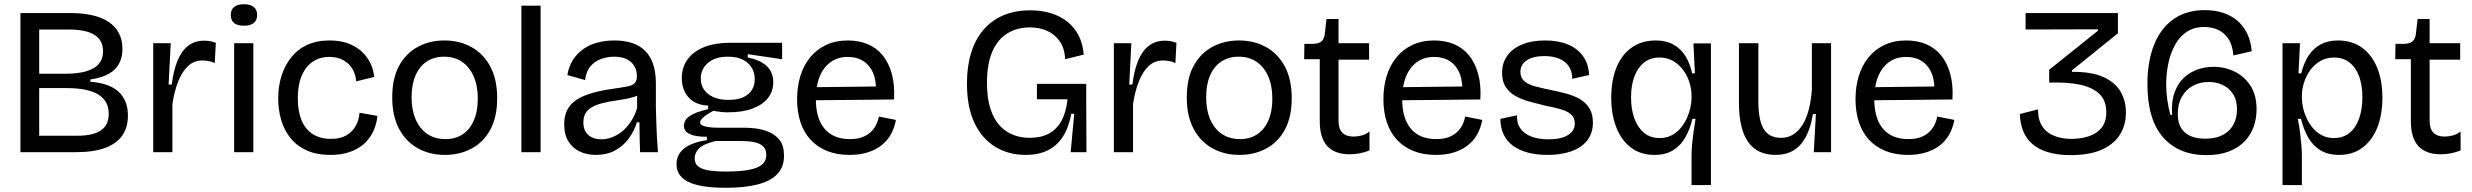

<svg xmlns="http://www.w3.org/2000/svg" viewBox="-20 -722 11727 911"><path d="M77 0V-660H316Q373 -660 418.5 -649.5Q464 -639 495.5 -618Q527 -597 544 -565Q561 -533 561 -489Q561 -451 545.5 -421Q530 -391 496.5 -372Q463 -353 409 -345V-334Q501 -327 544 -285.5Q587 -244 587 -174Q587 -118 560.5 -79.5Q534 -41 479.5 -20.5Q425 0 341 0ZM166 -78H347Q422 -78 459 -103.5Q496 -129 496 -182Q496 -243 446.5 -273.5Q397 -304 297 -304H166ZM166 -372H287Q379 -372 424 -398.5Q469 -425 469 -478Q469 -531 428.5 -556.5Q388 -582 305 -582H166Z M707 0V-270V-517H790L780 -321H795Q803 -387 822 -433.5Q841 -480 872.5 -504.5Q904 -529 949 -529Q961 -529 974.5 -527Q988 -525 1004 -519L999 -423Q984 -430 969 -432.5Q954 -435 940 -435Q900 -435 872 -408.5Q844 -382 825.5 -335.5Q807 -289 798 -228V0Z M1091 0V-517H1182V0ZM1137 -600Q1106 -600 1090.5 -613Q1075 -626 1075 -651Q1075 -676 1091 -689Q1107 -702 1137 -702Q1168 -702 1184 -689Q1200 -676 1200 -651Q1200 -626 1184 -613Q1168 -600 1137 -600Z M1549 13Q1483 13 1436 -8Q1389 -29 1359 -66Q1329 -103 1314.5 -151.5Q1300 -200 1300 -254Q1300 -312 1315.5 -361.5Q1331 -411 1361.5 -449.5Q1392 -488 1437.5 -509Q1483 -530 1543 -530Q1606 -530 1651.5 -507.5Q1697 -485 1723.5 -446Q1750 -407 1756 -357L1670 -336Q1668 -367 1653 -393.5Q1638 -420 1610 -436Q1582 -452 1542 -452Q1507 -452 1479.5 -438.5Q1452 -425 1432.5 -399.5Q1413 -374 1403 -338Q1393 -302 1393 -256Q1393 -195 1410.5 -152Q1428 -109 1463.5 -86Q1499 -63 1550 -63Q1593 -63 1622 -79Q1651 -95 1667 -123Q1683 -151 1686 -187L1771 -172Q1766 -128 1748.5 -93.5Q1731 -59 1702.5 -35.5Q1674 -12 1635.5 0.5Q1597 13 1549 13Z M2091 13Q2018 13 1961.5 -19Q1905 -51 1873 -111.5Q1841 -172 1841 -260Q1841 -351 1874 -410.5Q1907 -470 1963 -500Q2019 -530 2089 -530Q2160 -530 2216.5 -499Q2273 -468 2306 -407Q2339 -346 2339 -256Q2339 -167 2306.5 -107Q2274 -47 2217.5 -17Q2161 13 2091 13ZM2094 -62Q2141 -62 2175.5 -85Q2210 -108 2228.5 -151Q2247 -194 2247 -253Q2247 -315 2227.5 -359.5Q2208 -404 2172.5 -428.5Q2137 -453 2087 -453Q2040 -453 2005.5 -430.5Q1971 -408 1952 -365Q1933 -322 1933 -262Q1933 -169 1976 -115.5Q2019 -62 2094 -62Z M2454 0V-695H2545V0Z M2807 13Q2765 13 2731 -3Q2697 -19 2677 -51Q2657 -83 2657 -133Q2657 -172 2671.5 -200.5Q2686 -229 2715 -248Q2744 -267 2787.5 -280Q2831 -293 2890 -301Q2933 -307 2957.5 -312Q2982 -317 2992 -328Q3002 -339 3002 -360Q3002 -401 2974.5 -427Q2947 -453 2893 -453Q2864 -453 2834 -443Q2804 -433 2782.5 -408.5Q2761 -384 2756 -342L2672 -366Q2679 -407 2698 -437Q2717 -467 2746 -488Q2775 -509 2813 -519.5Q2851 -530 2895 -530Q2959 -530 3003 -508Q3047 -486 3069.5 -440.5Q3092 -395 3092 -324V-214Q3093 -181 3094 -144Q3095 -107 3097 -70Q3099 -33 3102 0H3017Q3016 -36 3015 -71Q3014 -106 3014 -142H3002Q2989 -100 2963.5 -65Q2938 -30 2899 -8.5Q2860 13 2807 13ZM2834 -61Q2858 -61 2882.5 -70Q2907 -79 2930 -97Q2953 -115 2972 -143Q2991 -171 3003 -209V-288L3030 -287Q3015 -271 2989 -262.5Q2963 -254 2931 -249.5Q2899 -245 2866.5 -239Q2834 -233 2807 -222.5Q2780 -212 2764 -193Q2748 -174 2748 -141Q2748 -102 2771.5 -81.5Q2795 -61 2834 -61Z M3424 169Q3340 169 3288.5 156Q3237 143 3213.5 118Q3190 93 3190 57Q3190 12 3225.5 -17Q3261 -46 3334 -57V-73Q3279 -73 3252 -86Q3225 -99 3225 -125Q3225 -152 3252 -171Q3279 -190 3340 -204V-221Q3279 -224 3247 -260Q3215 -296 3215 -352Q3215 -403 3242.5 -440.5Q3270 -478 3321 -498.5Q3372 -519 3443 -519H3691V-441L3528 -465V-449Q3589 -437 3619 -407.5Q3649 -378 3649 -332Q3649 -289 3624 -257Q3599 -225 3551 -207Q3503 -189 3433 -189Q3418 -189 3403 -190.5Q3388 -192 3365 -196Q3334 -180 3318 -166Q3302 -152 3302 -141Q3302 -131 3315.5 -125.5Q3329 -120 3349.5 -118Q3370 -116 3388 -116H3516Q3535 -116 3565.5 -112.5Q3596 -109 3627 -96.5Q3658 -84 3679 -57.5Q3700 -31 3700 17Q3700 70 3668.5 103.5Q3637 137 3575.5 153Q3514 169 3424 169ZM3424 92Q3493 92 3535.5 83.5Q3578 75 3597 57.5Q3616 40 3616 14Q3616 -11 3603 -25Q3590 -39 3570.5 -44.5Q3551 -50 3530.5 -51.5Q3510 -53 3495 -53H3375Q3318 -39 3297 -18Q3276 3 3276 29Q3276 56 3295.5 69.5Q3315 83 3348.5 87.5Q3382 92 3424 92ZM3436 -248Q3497 -248 3529 -274.5Q3561 -301 3561 -346Q3561 -393 3528 -423Q3495 -453 3433 -453Q3373 -453 3339 -423.5Q3305 -394 3305 -349Q3305 -319 3320.5 -296.5Q3336 -274 3365.5 -261Q3395 -248 3436 -248Z M4011 13Q3950 13 3903.5 -6Q3857 -25 3825.5 -59.5Q3794 -94 3778 -142.5Q3762 -191 3762 -251Q3762 -311 3777.5 -361.5Q3793 -412 3824 -450Q3855 -488 3900 -509Q3945 -530 4003 -530Q4055 -530 4097 -512.5Q4139 -495 4168 -459.5Q4197 -424 4211.5 -371.5Q4226 -319 4222 -250L3819 -246V-308L4164 -312L4136 -271Q4140 -331 4124.5 -371Q4109 -411 4077.5 -431.5Q4046 -452 4003 -452Q3956 -452 3922 -428Q3888 -404 3869.5 -359.5Q3851 -315 3851 -252Q3851 -160 3892.5 -111Q3934 -62 4013 -62Q4047 -62 4071 -71Q4095 -80 4111 -95Q4127 -110 4136.5 -129Q4146 -148 4150 -169L4231 -153Q4224 -115 4207 -84.5Q4190 -54 4162.5 -32.5Q4135 -11 4097 1Q4059 13 4011 13Z M4846 13Q4766 13 4703 -25Q4640 -63 4604 -138Q4568 -213 4568 -326Q4568 -407 4587.5 -470.5Q4607 -534 4645.5 -579.5Q4684 -625 4740 -649Q4796 -673 4869 -673Q4923 -673 4967.5 -659Q5012 -645 5045 -618.5Q5078 -592 5098 -553Q5118 -514 5122 -463L5034 -441Q5031 -495 5007 -528Q4983 -561 4946.5 -576.5Q4910 -592 4867 -592Q4808 -592 4762 -565Q4716 -538 4689.5 -479.5Q4663 -421 4663 -329Q4663 -257 4679 -207Q4695 -157 4723 -126.5Q4751 -96 4787.5 -82Q4824 -68 4865 -68Q4919 -68 4956.5 -88Q4994 -108 5016.5 -149Q5039 -190 5045 -251H4900V-324H5134V-224L5135 0H5060L5077 -182H5063Q5051 -117 5023.5 -74Q4996 -31 4952 -9Q4908 13 4846 13Z M5265 0V-270V-517H5348L5338 -321H5353Q5361 -387 5380 -433.5Q5399 -480 5430.5 -504.5Q5462 -529 5507 -529Q5519 -529 5532.5 -527Q5546 -525 5562 -519L5557 -423Q5542 -430 5527 -432.5Q5512 -435 5498 -435Q5458 -435 5430 -408.5Q5402 -382 5383.5 -335.5Q5365 -289 5356 -228V0Z M5861 13Q5788 13 5731.5 -19Q5675 -51 5643 -111.5Q5611 -172 5611 -260Q5611 -351 5644 -410.5Q5677 -470 5733 -500Q5789 -530 5859 -530Q5930 -530 5986.5 -499Q6043 -468 6076 -407Q6109 -346 6109 -256Q6109 -167 6076.5 -107Q6044 -47 5987.5 -17Q5931 13 5861 13ZM5864 -62Q5911 -62 5945.5 -85Q5980 -108 5998.5 -151Q6017 -194 6017 -253Q6017 -315 5997.5 -359.5Q5978 -404 5942.5 -428.5Q5907 -453 5857 -453Q5810 -453 5775.5 -430.5Q5741 -408 5722 -365Q5703 -322 5703 -262Q5703 -169 5746 -115.5Q5789 -62 5864 -62Z M6384 10Q6313 10 6277.5 -29Q6242 -68 6242 -147V-441H6168L6169 -514H6211Q6238 -515 6250.5 -526Q6263 -537 6266 -562L6274 -632H6331V-517H6476V-439H6331V-150Q6331 -110 6349.5 -92Q6368 -74 6402 -74Q6420 -74 6440 -79Q6460 -84 6478 -98V-8Q6452 2 6428.5 6Q6405 10 6384 10Z M6793 13Q6732 13 6685.5 -6Q6639 -25 6607.5 -59.5Q6576 -94 6560 -142.5Q6544 -191 6544 -251Q6544 -311 6559.5 -361.5Q6575 -412 6606 -450Q6637 -488 6682 -509Q6727 -530 6785 -530Q6837 -530 6879 -512.5Q6921 -495 6950 -459.5Q6979 -424 6993.5 -371.5Q7008 -319 7004 -250L6601 -246V-308L6946 -312L6918 -271Q6922 -331 6906.5 -371Q6891 -411 6859.5 -431.5Q6828 -452 6785 -452Q6738 -452 6704 -428Q6670 -404 6651.5 -359.5Q6633 -315 6633 -252Q6633 -160 6674.5 -111Q6716 -62 6795 -62Q6829 -62 6853 -71Q6877 -80 6893 -95Q6909 -110 6918.5 -129Q6928 -148 6932 -169L7013 -153Q7006 -115 6989 -84.5Q6972 -54 6944.5 -32.5Q6917 -11 6879 1Q6841 13 6793 13Z M7323 13Q7270 13 7228 1.5Q7186 -10 7157.5 -31.5Q7129 -53 7114 -85Q7099 -117 7099 -158L7178 -175Q7176 -138 7194 -112.5Q7212 -87 7246 -74Q7280 -61 7327 -61Q7387 -61 7419.5 -81Q7452 -101 7452 -136Q7452 -164 7434 -179.5Q7416 -195 7384 -204Q7352 -213 7310 -221Q7273 -230 7237 -240Q7201 -250 7171.5 -266Q7142 -282 7124.5 -309Q7107 -336 7107 -376Q7107 -423 7131.5 -457.5Q7156 -492 7202 -511Q7248 -530 7312 -530Q7374 -530 7419.5 -511Q7465 -492 7491.5 -455Q7518 -418 7520 -366L7440 -348Q7440 -384 7423.5 -408Q7407 -432 7377 -444Q7347 -456 7308 -456Q7255 -456 7224.5 -436Q7194 -416 7194 -381Q7194 -353 7212.5 -337Q7231 -321 7263 -312.5Q7295 -304 7334 -296Q7373 -288 7409.5 -278.5Q7446 -269 7475 -252.5Q7504 -236 7521 -209Q7538 -182 7538 -140Q7538 -91 7511.5 -56.5Q7485 -22 7436.5 -4.5Q7388 13 7323 13Z M8006 156V20Q8006 -6 8008.5 -35Q8011 -64 8015.5 -95Q8020 -126 8025 -158H8010Q7999 -111 7977.5 -72Q7956 -33 7920 -10Q7884 13 7829 13Q7765 13 7719.5 -21Q7674 -55 7649.5 -116.5Q7625 -178 7625 -258Q7625 -340 7649.5 -401Q7674 -462 7721.5 -496Q7769 -530 7836 -530Q7885 -530 7919.5 -511Q7954 -492 7976 -457.5Q7998 -423 8009 -374H8022L8015 -516H8098V-270V156ZM7855 -67Q7887 -67 7911.5 -80Q7936 -93 7954 -114Q7972 -135 7983.5 -160.5Q7995 -186 8000.5 -211Q8006 -236 8006 -257V-267Q8006 -299 7996 -331Q7986 -363 7966.5 -389.5Q7947 -416 7919 -432.5Q7891 -449 7854 -449Q7811 -449 7781 -425.5Q7751 -402 7735 -359.5Q7719 -317 7719 -260Q7719 -203 7735 -159.5Q7751 -116 7781 -91.5Q7811 -67 7855 -67Z M8405 13Q8318 13 8274.5 -48.5Q8231 -110 8231 -235V-517H8323V-241Q8323 -152 8348.5 -110Q8374 -68 8431 -68Q8463 -68 8488 -83.5Q8513 -99 8532 -129Q8551 -159 8562 -201Q8573 -243 8577 -296V-517H8668V-229V0H8586L8596 -181H8582Q8571 -114 8547.5 -71Q8524 -28 8488.5 -7.5Q8453 13 8405 13Z M9033 13Q8972 13 8925.5 -6Q8879 -25 8847.5 -59.5Q8816 -94 8800 -142.5Q8784 -191 8784 -251Q8784 -311 8799.5 -361.5Q8815 -412 8846 -450Q8877 -488 8922 -509Q8967 -530 9025 -530Q9077 -530 9119 -512.5Q9161 -495 9190 -459.5Q9219 -424 9233.5 -371.5Q9248 -319 9244 -250L8841 -246V-308L9186 -312L9158 -271Q9162 -331 9146.5 -371Q9131 -411 9099.5 -431.5Q9068 -452 9025 -452Q8978 -452 8944 -428Q8910 -404 8891.5 -359.5Q8873 -315 8873 -252Q8873 -160 8914.5 -111Q8956 -62 9035 -62Q9069 -62 9093 -71Q9117 -80 9133 -95Q9149 -110 9158.5 -129Q9168 -148 9172 -169L9253 -153Q9246 -115 9229 -84.5Q9212 -54 9184.5 -32.5Q9157 -11 9119 1Q9081 13 9033 13Z M9805 14Q9744 14 9698.5 0.5Q9653 -13 9623.5 -38.5Q9594 -64 9579.5 -100.5Q9565 -137 9564 -181L9650 -203Q9650 -161 9663.5 -134Q9677 -107 9700.5 -91.5Q9724 -76 9752 -69.5Q9780 -63 9807 -63Q9853 -63 9891 -75.5Q9929 -88 9951.5 -116Q9974 -144 9974 -189Q9974 -245 9941 -276.5Q9908 -308 9847.5 -320.5Q9787 -333 9703 -330V-391L9934 -576V-583L9591 -582V-660H10029V-564L9811 -388V-381Q9904 -382 9960 -356.5Q10016 -331 10041.5 -287.5Q10067 -244 10067 -189Q10067 -127 10037.5 -81.5Q10008 -36 9950 -11Q9892 14 9805 14Z M10449 14Q10317 14 10243 -71Q10169 -156 10169 -323Q10169 -429 10200 -508Q10231 -587 10292 -630.5Q10353 -674 10442 -674Q10488 -674 10527 -661.5Q10566 -649 10595 -624.5Q10624 -600 10642 -563.5Q10660 -527 10664 -479L10577 -459Q10573 -508 10553.5 -537.5Q10534 -567 10504 -580.5Q10474 -594 10439 -594Q10391 -594 10356.5 -571.5Q10322 -549 10300.5 -510Q10279 -471 10268.5 -422Q10258 -373 10258 -320Q10258 -285 10263.5 -247.5Q10269 -210 10278 -177H10286Q10282 -239 10297.5 -282.5Q10313 -326 10342 -353Q10371 -380 10407.5 -392.5Q10444 -405 10482 -405Q10537 -405 10583.5 -382Q10630 -359 10658.5 -314.5Q10687 -270 10687 -203Q10687 -160 10673 -120.5Q10659 -81 10630 -51Q10601 -21 10556 -3.5Q10511 14 10449 14ZM10442 -64Q10484 -64 10513 -75.5Q10542 -87 10560 -107Q10578 -127 10586 -151.5Q10594 -176 10594 -203Q10594 -248 10574.5 -277Q10555 -306 10525 -319.5Q10495 -333 10460 -333Q10417 -333 10384 -314.5Q10351 -296 10332 -262Q10313 -228 10313 -181Q10313 -146 10324.5 -123Q10336 -100 10355 -87Q10374 -74 10396.5 -69Q10419 -64 10442 -64Z M10810 156V-266V-517H10893L10886 -374H10899Q10911 -424 10934 -458.5Q10957 -493 10991.5 -511.5Q11026 -530 11073 -530Q11140 -530 11187 -496Q11234 -462 11259 -401Q11284 -340 11284 -259Q11284 -177 11259.5 -116Q11235 -55 11189 -21Q11143 13 11078 13Q11025 13 10988.5 -10Q10952 -33 10930.5 -72Q10909 -111 10898 -158H10883Q10889 -126 10893 -95Q10897 -64 10899.5 -35Q10902 -6 10902 20V156ZM11054 -67Q11098 -67 11128 -91.5Q11158 -116 11173.5 -159.5Q11189 -203 11189 -260Q11189 -318 11173.5 -360Q11158 -402 11128 -425.5Q11098 -449 11055 -449Q11018 -449 10989.5 -432.5Q10961 -416 10941.5 -389Q10922 -362 10912 -330Q10902 -298 10902 -267V-256Q10902 -236 10907.5 -211Q10913 -186 10924.5 -161Q10936 -136 10954 -114.5Q10972 -93 10997 -80Q11022 -67 11054 -67Z M11561 10Q11490 10 11454.5 -29Q11419 -68 11419 -147V-441H11345L11346 -514H11388Q11415 -515 11427.5 -526Q11440 -537 11443 -562L11451 -632H11508V-517H11653V-439H11508V-150Q11508 -110 11526.5 -92Q11545 -74 11579 -74Q11597 -74 11617 -79Q11637 -84 11655 -98V-8Q11629 2 11605.5 6Q11582 10 11561 10Z"/></svg>

Font: Bricolage Grotesque 36pt
Style: Regular
Weight: 400
Designer: Mathieu Triay
Foundry: Atelier Triay
Version: Version 1.001;gftools[0.9.33.dev8+g029e19f]